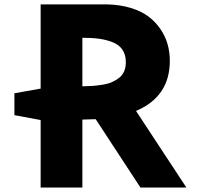

<svg xmlns="http://www.w3.org/2000/svg" viewBox="-20 -845 896 865"><path d="M44.9 -326.2V-424.8L163.1 -445.8V-825.2H463.9Q522 -823.7 569.6 -809.1Q617.2 -794.4 649.2 -770.3Q681.2 -746.1 703.1 -713.6Q725.1 -681.2 735.1 -645.5Q745.1 -609.9 745.1 -570.8Q745.1 -409.7 592.8 -345.2L819.8 0H612.8L411.1 -308.1Q365.2 -306.2 351.1 -306.2V0H163.1V-304.2ZM351.1 -456.1Q377.9 -456.5 397.9 -458Q418 -459.5 442.4 -463.4Q466.8 -467.3 483.9 -474.9Q501 -482.4 516.1 -493.9Q531.2 -505.4 539.1 -523.4Q546.9 -541.5 546.9 -564.9Q546.9 -597.7 532.2 -620.1Q517.6 -642.6 489.3 -654.1Q460.9 -665.5 428.2 -670.2Q395.5 -674.8 351.1 -674.8Z"/></svg>

Font: Hussar Preview
Style: Bold
Weight: 700
Foundry: Cannot Into Space Fonts, PlusOne Fonts
Version: Version 2.29RC2 "Millennial"